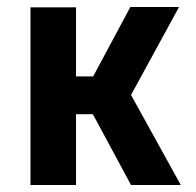

<svg xmlns="http://www.w3.org/2000/svg" viewBox="-20 -528 559 548"><path d="M67 0H197V-202H245L354 0H496L354 -257L491 -508H352L246 -310H197V-507H67Z"/></svg>

Font: Finlandica SemiBold
Style: Regular
Weight: 600
Designer: Niklas Ekholm, Juho Hiilivirta, Jaakko Suomalainen
Foundry: Helsinki Type Studio
Version: Version 2.000;Glyphs 3.2 (3202)